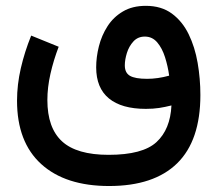

<svg xmlns="http://www.w3.org/2000/svg" viewBox="-20 -410 742 655"><path d="M180.2 -250.5Q162.6 -204.6 152.1 -158.2Q141.6 -111.8 141.6 -68.8Q141.6 26.4 191.7 72.3Q241.7 118.2 350.6 118.2Q466.8 118.2 513.9 74.7Q561 31.2 564.9 -50.3Q543.5 -44.9 522.9 -41.7Q502.4 -38.6 477.5 -38.6Q395 -38.6 351.6 -74.2Q308.1 -109.9 308.1 -180.2Q308.1 -215.3 317.4 -252.2Q326.7 -289.1 346.7 -320.3Q366.7 -351.6 399.2 -370.8Q431.6 -390.1 477.5 -390.1Q530.3 -390.1 566.2 -363.8Q602.1 -337.4 623.5 -293.5Q645 -249.5 654.3 -195.3Q663.6 -141.1 663.6 -85.9Q663.6 69.3 584.5 147Q505.4 224.6 352.1 224.6Q203.1 224.6 120.6 149.7Q38.1 74.7 38.1 -66.4Q38.1 -121.1 51 -177.2Q64 -233.4 86.4 -288.6ZM557.1 -151.9Q552.7 -184.1 543 -214.8Q533.2 -245.6 516.4 -265.4Q499.5 -285.2 474.1 -285.2Q450.2 -285.2 435.1 -268.6Q419.9 -252 412.8 -229Q405.8 -206.1 405.8 -187Q405.8 -161.6 423.3 -151.4Q440.9 -141.1 481.9 -141.1Q518.1 -141.1 557.1 -151.9Z"/></svg>

Font: Vazir Medium WOL
Style: Medium-WOL
Weight: 500
Designer: Saber Rastikerdar
Foundry: Saber Rastikerdar
Version: Version 27.0.1